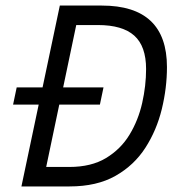

<svg xmlns="http://www.w3.org/2000/svg" viewBox="-20 -670 620 690"><path d="M57 0 119 -294H27L40 -356H133L195 -650H346Q580 -650 580 -429Q580 -354 561.5 -278Q543 -202 502.5 -139Q462 -76 395 -38Q328 0 230 0ZM146 -70H229Q308 -70 361 -102Q414 -134 445.5 -186Q477 -238 491 -300Q505 -362 505 -422Q505 -504 462.5 -542Q420 -580 332 -580H254L207 -356H352L339 -294H193Z"/></svg>

Font: Sometype Mono
Style: Italic
Weight: 400
Italic angle: -12°
Monospace: yes
Designer: Ryoichi Tsunekawa
Foundry: Dharma Type
Version: Version 1.000; ttfautohint (v1.8.3)